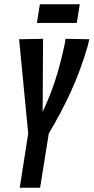

<svg xmlns="http://www.w3.org/2000/svg" viewBox="-20 -885 441 905"><path d="M73 0 113 -256 70 -700 183 -702 181 -358Q215 -429 240 -506Q265 -583 283 -668Q287 -685 289 -702L401 -700Q399 -691 396.5 -681.5Q394 -672 392 -663Q358 -548 312.5 -449.5Q267 -351 210 -256L169 0ZM154 -777 168 -865H356L342 -777Z"/></svg>

Font: Georama Extra Condensed SemiBold
Style: Italic
Weight: 600
Width: 2
Italic angle: -9°
Designer: Jean-Baptiste Levee
Foundry: Production Type
Version: Version 1.000